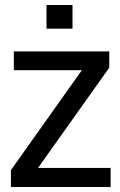

<svg xmlns="http://www.w3.org/2000/svg" viewBox="-20 -752 484 772"><path d="M271.5 -636.7H167V-731.9H271.5ZM424.8 0H23.9V-67.9L309.1 -469.7H35.6V-545.4H419.4V-480L132.8 -76.7H424.8Z"/></svg>

Font: SG Kara Bold
Style: Regular
Weight: 400
Designer: Damoon Khanjanzadeh
Version: Version 1.000